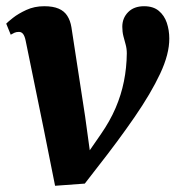

<svg xmlns="http://www.w3.org/2000/svg" viewBox="-20 -587 574 617"><path d="M62.5 -456Q59.5 -471 54.2 -477.8Q49 -484.5 41 -484.5Q32.5 -484.5 26.5 -481.8Q20.5 -479 14.5 -475.5L0 -511Q4.5 -516 21.5 -529.5Q38.5 -543 64.5 -555Q90.5 -567 122 -567Q150.5 -567 168.5 -559.2Q186.5 -551.5 196.2 -536.2Q206 -521 209.5 -499.5L253.5 -213L276.5 -45.5L234.5 -55L304 -155.5Q333.5 -198 351.5 -240Q369.5 -282 378.2 -325.5Q387 -369 387.5 -415.5Q387.5 -430.5 383.8 -443.8Q380 -457 376.5 -471Q373 -485 373 -501Q373 -529 391.8 -548Q410.5 -567 443 -567Q472.5 -567 490.2 -552.2Q508 -537.5 516 -513.8Q524 -490 524 -463.5Q524.5 -414 494.8 -350.5Q465 -287 412.5 -210.8Q360 -134.5 292 -48L252.5 3L157 10L120.5 -172.5Z"/></svg>

Font: Merriweather 20pt ExtraBold
Style: Italic
Weight: 800
Italic angle: -7.8°
Version: Version 2.101